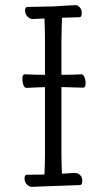

<svg xmlns="http://www.w3.org/2000/svg" viewBox="-20 -726 415 747"><path d="M291 -6 153 -1 105 1Q96 2 86 -7Q76 -16 75.5 -31Q75 -46 85 -46L153 -47Q155 -90 155 -127V-387L124 -386L83 -384H82Q76 -384 71.5 -394.5Q67 -405 67 -421Q67 -437 78 -437Q114 -435 150 -435H155V-569Q155 -603 153 -654L107 -652Q99 -651 88.5 -660Q78 -669 77.5 -684Q77 -699 87 -699L187 -701L234 -704L275 -706Q282 -706 290 -697.5Q298 -689 298 -678V-674Q298 -659 289 -659L221 -657V-652Q221 -633 220 -621L219 -568V-435H226Q269 -435 297 -437H298Q303 -437 308 -427Q313 -417 313 -401Q313 -385 303 -385L260 -386Q249 -387 225 -387H219V-126Q219 -97 221 -50Q259 -53 271.5 -53Q284 -53 292 -44.5Q300 -36 300 -25V-21Q300 -6 291 -6ZM275 -706ZM77 -680ZM78 -437ZM83 -384ZM75 -27Z"/></svg>

Font: ToneOZ-Pinyin-WenKai-Light
Style: Light
Weight: 300
Designer: Fontworks Inc.
Foundry: ToneOZ
Version: Version 0.240331